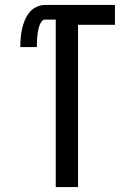

<svg xmlns="http://www.w3.org/2000/svg" viewBox="-20 -755 540 775"><path d="M205 0V-676H162Q154 -676 149 -669.5Q144 -663 141 -656Q138 -649 136 -641.5Q134 -634 133 -626.5Q132 -619 131 -611Q130 -603 129.5 -595.5Q129 -588 129 -580.5Q129 -573 129 -565H62Q62 -583 63.5 -601.5Q65 -620 69 -638Q73 -656 80 -673Q87 -690 98.5 -704.5Q110 -719 127 -727Q144 -735 162 -735H444V-655H295V0Z"/></svg>

Font: Iosevka SS10 Medium
Style: Regular
Weight: 500
Monospace: yes
Designer: Belleve Invis
Foundry: Belleve Invis
Version: Version 28.0.6; ttfautohint (v1.8.4)